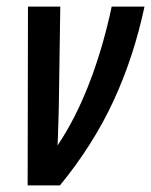

<svg xmlns="http://www.w3.org/2000/svg" viewBox="-20 -560 457 580"><path d="M63.5 0 64.5 -540H162.1L157.7 -239.3Q156.7 -209 156 -178.5Q155.3 -147.9 153.8 -120.6Q207.5 -200.2 249 -306.9Q290.5 -413.6 317.4 -540H416.5Q384.3 -388.2 322.8 -255.1Q261.2 -122.1 161.1 0Z"/></svg>

Font: Open Sans Condensed SemiBold
Style: Italic
Weight: 600
Width: 3
Italic angle: -12°
Designer: Monotype Design Team
Foundry: Monotype Imaging Inc.
Version: Version 3.000; ttfautohint (v1.8.4)